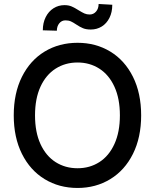

<svg xmlns="http://www.w3.org/2000/svg" viewBox="-20 -931 775 961"><path d="M368.2 9.8Q275.9 9.8 203.4 -34.4Q130.9 -78.6 89.8 -160.9Q48.8 -243.2 48.8 -353.5Q48.8 -464.4 89.8 -546.6Q130.9 -628.9 203.4 -672.9Q275.9 -716.8 368.2 -716.8Q459.5 -716.8 532 -672.9Q604.5 -628.9 645.5 -546.6Q686.5 -464.4 686.5 -353.5Q686.5 -243.2 645.5 -160.9Q604.5 -78.6 532 -34.4Q459.5 9.8 368.2 9.8ZM368.2 -618.2Q306.6 -618.2 258.3 -587.4Q210 -556.6 182.6 -497.1Q155.3 -437.5 155.3 -353.5Q155.3 -269.5 182.6 -210Q210 -150.4 258.3 -119.6Q306.6 -88.9 368.2 -88.9Q429.2 -88.9 477.3 -119.6Q525.4 -150.4 552.7 -210.2Q580.1 -270 580.1 -353.5Q580.1 -437.5 552.7 -497.1Q525.4 -556.6 477.3 -587.4Q429.2 -618.2 368.2 -618.2ZM302.7 -905.3Q323.2 -905.3 338.6 -898.7Q354 -892.1 373 -879.9Q391.1 -868.7 402.8 -863.5Q414.6 -858.4 428.7 -858.4Q448.2 -858.4 460.9 -873.3Q473.6 -888.2 473.6 -911.1L542 -907.2Q542 -869.6 527.8 -841.6Q513.7 -813.5 489.3 -798.3Q464.8 -783.2 434.6 -783.2Q411.1 -783.2 395.3 -789.8Q379.4 -796.4 361.3 -808.6Q346.2 -818.8 334.7 -824Q323.2 -829.1 307.6 -829.1Q288.6 -829.1 276.6 -814.2Q264.6 -799.3 264.6 -777.3L194.3 -779.3Q194.3 -816.4 208.7 -845.2Q223.1 -874 247.8 -889.6Q272.5 -905.3 302.7 -905.3Z"/></svg>

Font: WEMIX Pretendard Medium
Style: Regular
Weight: 500
Designer: Base glyphs from Inter by Rasmus Andersson; Hangeul glyphs from Noto Sans CJK(Source Han Sans) by Jang Soo-young and Kan
Foundry: Kil Hyung-jin
Version: Version 1.000